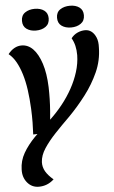

<svg xmlns="http://www.w3.org/2000/svg" viewBox="-68 -940 697 1173"><g transform="rotate(-5 280.5 -353.5)"><path d="M122 189Q79 189 51.5 156Q24 123 26 75Q27 22 53.5 -24.5Q80 -71 125.5 -117.5Q171 -164 229 -216Q269 -254 304 -298Q339 -342 365.5 -390Q392 -438 408 -489Q424 -540 425 -591Q425 -623 419 -648.5Q413 -674 400 -697Q416 -718 439 -728.5Q462 -739 486 -739Q508 -739 525 -726Q542 -713 552.5 -688Q563 -663 561 -626Q560 -547 528 -476Q496 -405 447.5 -341.5Q399 -278 344 -222Q295 -174 252.5 -129Q210 -84 182.5 -42Q155 0 153 41Q152 72 167.5 98.5Q183 125 215 152Q194 171 171 180Q148 189 122 189ZM115 -132Q117 -166 117.5 -205.5Q118 -245 116 -289Q113 -352 105.5 -405.5Q98 -459 84.5 -503Q71 -547 52.5 -580Q34 -613 8 -634Q26 -657 47 -668.5Q68 -680 91 -680Q131 -680 161.5 -648.5Q192 -617 211.5 -557Q231 -497 234 -412Q236 -339 230.5 -267Q225 -195 218 -135ZM403 -763Q368 -763 345 -779.5Q322 -796 322 -829Q322 -863 346.5 -879.5Q371 -896 407 -896Q442 -896 464.5 -879.5Q487 -863 487 -831Q487 -797 462.5 -780Q438 -763 403 -763ZM187 -763Q153 -763 130 -779.5Q107 -796 107 -829Q107 -863 131.5 -879.5Q156 -896 190 -896Q226 -896 248.5 -879.5Q271 -863 271 -831Q271 -797 247 -780Q223 -763 187 -763Z"/></g></svg>

Font: Sansita Swashed Light Medium
Style: Regular
Weight: 500
Version: Version 1.003